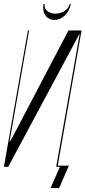

<svg xmlns="http://www.w3.org/2000/svg" viewBox="-35 -855 438 984"><path d="M322 -835C317 -807 285 -785 249 -785C213 -785 189 -807 194 -835H188C179 -788 203 -753 244 -753C284 -753 319 -787 328 -835ZM316 -699 38 -169 16 -129H14L114 -699H108L-15 0H7L371 -679H373L253 0H272L224 109H268L318 -6H261L383 -699Z"/></svg>

Font: Moniqa Ita Display
Style: Italic
Weight: 400
Italic angle: -10°
Designer: Rajesh Rajput
Foundry: Rajesh Rajput
Version: Version 1.000